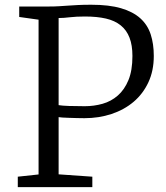

<svg xmlns="http://www.w3.org/2000/svg" viewBox="-20 -770 681 790"><path d="M221.2 -337.4Q235.4 -335 263.4 -334Q291.5 -333 328.6 -333Q366.7 -333 402.1 -343Q437.5 -353 464.8 -377Q492.2 -400.9 508.5 -440.4Q524.9 -480 524.9 -539.6Q524.9 -584 512.9 -615Q501 -646 476.8 -665.5Q452.6 -685.1 416 -693.6Q379.4 -702.1 329.6 -702.1Q293.5 -702.1 267.6 -699Q241.7 -695.8 221.2 -695.8ZM53.2 -43 138.7 -52.2V-689L59.1 -700.2V-743.2H180.2Q205.1 -743.2 223.1 -744.4Q241.2 -745.6 259.8 -746.8Q278.3 -748 300.5 -749.3Q322.8 -750.5 355.5 -750.5Q428.7 -750.5 478 -736.1Q527.3 -721.7 557.4 -694.6Q587.4 -667.5 600.1 -628.4Q612.8 -589.4 612.8 -539.6Q612.8 -479 590.6 -431.4Q568.4 -383.8 529.8 -351.1Q491.2 -318.4 439 -301Q386.7 -283.7 327.1 -283.7Q312.5 -283.7 295.4 -284.2Q278.3 -284.7 262.9 -285.2Q247.6 -285.6 236.1 -286.4Q224.6 -287.1 221.2 -288.1V-52.7L359.9 -43V0H53.2Z"/></svg>

Font: MerriweatherLight
Style: Regular
Weight: 300
Designer: Eben Sorkin ( sorkintype@gmail.com )
Foundry: Eben Sorkin
Version: Version 1.055; ttfautohint (v1.4.1)